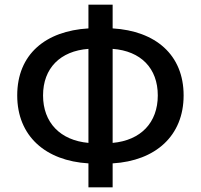

<svg xmlns="http://www.w3.org/2000/svg" viewBox="-20 -781 863 825"><path d="M464 -659V-761H360V-659C176 -648 54 -548 54 -371C54 -196 176 -90 360 -79V24H464V-79C648 -90 769 -197 769 -371C769 -546 648 -648 464 -659ZM464 -167V-571C585 -562 658 -488 658 -371C658 -254 585 -178 464 -167ZM360 -571V-167C239 -178 165 -254 165 -371C165 -488 239 -562 360 -571Z"/></svg>

Font: Spoqa Han Sans Neo Medium
Style: Regular
Weight: 500
Designer: [Spoqa Han Sans Neo] Dong-huui Kim ___ Younghwa Kang ___ Yujin Lee ___ [Noto Sans] Ryoko NISHIZUKA ____ (kana & ideograp
Foundry: Spoqa (http://www.spoqa-han-sans.com)
Version: Version 1.100;hotconv 1.0.109;makeotfexe 2.5.65596